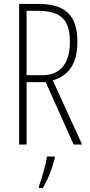

<svg xmlns="http://www.w3.org/2000/svg" viewBox="-20 -734 456 975"><path d="M175 -714H77V0H115V-317H212L354 0H397L248 -326C332 -350 373 -414 373 -523C373 -664 303 -714 175 -714ZM173 -679C289 -679 335 -633 335 -523C335 -402 279 -352 194 -352H115V-679ZM258 71V61H218C214 101 191 175 178 211V221H197C224 177 246 118 258 71Z"/></svg>

Font: Noto Sans Sinhala ExtraCondensed ExtraLight
Style: Regular
Weight: 200
Width: 2
Designer: Jelle Bosma - Monotype Design Team
Foundry: Monotype Imaging Inc.
Version: Version 2.006